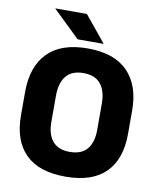

<svg xmlns="http://www.w3.org/2000/svg" viewBox="-91 -898 818 986"><g transform="rotate(10 317.5 -405.0)"><path d="M317.5 15.5Q178 15.5 108.2 -54.5Q38.5 -124.5 38.5 -256V-377.5Q38.5 -509.5 108.8 -581.2Q179 -653 317.5 -653Q456 -653 526.2 -581.2Q596.5 -509.5 596.5 -377.5V-256Q596.5 -124.5 526.5 -54.5Q456.5 15.5 317.5 15.5ZM317.5 -113.5Q378 -113.5 407.5 -149Q437 -184.5 437 -248.5V-385.5Q437 -452.5 407.5 -488.5Q378 -524.5 317.5 -524.5Q257 -524.5 227.5 -488.5Q198 -452.5 198 -385.5V-248.5Q198 -184.5 227.5 -149Q257 -113.5 317.5 -113.5ZM117.5 -826.5H281.5L392 -691.5V-690H257.5L117.5 -825Z"/></g></svg>

Font: Anek Devanagari Medium
Style: Bold
Weight: 700
Version: Version 1.003